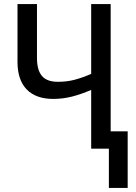

<svg xmlns="http://www.w3.org/2000/svg" viewBox="-20 -734 671 948"><path d="M526.4 -713.9V-85.4H610.4V193.8H517.6V0H430.2V-290Q380.4 -268.6 335.4 -257.1Q290.5 -245.6 242.7 -245.6Q157.2 -245.6 111.8 -292.5Q66.4 -339.4 66.4 -428.2V-713.9H162.6V-447.3Q162.6 -388.2 187 -359.1Q211.4 -330.1 265.6 -330.1Q309.1 -330.1 346.9 -339.8Q384.8 -349.6 430.2 -369.1V-713.9Z"/></svg>

Font: Open Sans SemiCondensed Medium
Style: Regular
Weight: 500
Width: 4
Designer: Monotype Design Team
Foundry: Monotype Imaging Inc.
Version: Version 3.000